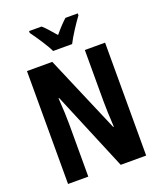

<svg xmlns="http://www.w3.org/2000/svg" viewBox="-166 -1037 955 1141"><g transform="rotate(-20 311.0 -466.5)"><path d="M251 -773H371C392 -815 436 -882 465 -921V-933H387C362 -910 341 -888 311 -852C283 -885 258 -914 236 -933H157V-921C186 -882 233 -812 251 -773ZM558 0V-714H430V-389C430 -348 432 -294 436 -227H432L224 -714H64V0H192V-331C192 -372 190 -428 185 -498H189L397 0Z"/></g></svg>

Font: Noto Sans Lao Looped ExtraCondensed
Style: Bold
Weight: 700
Width: 2
Designer: Mark Frömberg, Ben Mitchell
Foundry: The Fontpad Ltd
Version: Version 1.002